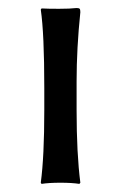

<svg xmlns="http://www.w3.org/2000/svg" viewBox="-20 -453 300 476"><path d="M89.8 -234.9Q89.8 -369.6 81.1 -429.2L83 -432.1Q98.1 -431.2 126 -431.2Q153.8 -431.2 169.9 -433.1Q175.8 -433.1 177.5 -431.2Q179.2 -429.2 179.2 -422.9Q169.9 -333.5 169.9 -251V-180.2Q169.9 -71.8 179.2 0L176.8 2.9Q158.2 0 129.9 0Q101.6 0 83 2.9L81.1 0Q89.8 -64.9 89.8 -180.2Z"/></svg>

Font: Linux Biolinum G
Style: Regular
Weight: 400
Designer: Philipp H. Poll
Foundry: Philipp H. Poll
Version: Version 1.1.0 ; ttfautohint (v1.6)